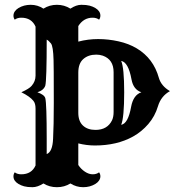

<svg xmlns="http://www.w3.org/2000/svg" viewBox="-20 -777 754 807"><path d="M275.9 -5.9Q251 9.8 219.2 9.8Q187.5 9.8 162.6 -5.9Q137.7 9.8 116.5 9.8Q95.2 9.8 81.5 6.1Q67.9 2.4 57.6 -3.9Q36.6 -16.6 36.6 -35.6Q36.6 -45.4 42 -52.7Q52.7 -44.4 69.3 -44.4Q112.8 -44.4 129.4 -81.5V-320.3Q129.4 -342.8 120.1 -353.5Q105.5 -371.6 69.8 -389.2Q103 -404.3 112.8 -416Q129.4 -435.1 129.4 -459V-665Q112.8 -702.6 69.3 -702.6Q52.7 -702.6 42 -694.3Q36.6 -701.7 36.6 -711.2Q36.6 -720.7 42.2 -729Q47.9 -737.3 57.6 -743.2Q80.1 -756.8 109.1 -756.8Q138.2 -756.8 162.6 -740.7Q188 -756.8 219.2 -756.8Q250.5 -756.8 275.9 -740.7Q300.3 -756.8 321.8 -756.8Q343.3 -756.8 356.9 -753.2Q370.6 -749.5 380.9 -743.2Q401.9 -730.5 401.9 -711.4Q401.9 -701.7 396.5 -694.3Q385.7 -702.6 369.1 -702.6Q331.5 -702.6 309.1 -667.5V-602.1Q350.1 -612.8 392.6 -612.8Q435.1 -612.8 478 -603.3Q521 -593.8 554.7 -573.7Q625 -531.7 647.9 -449.2Q657.7 -415.5 694.3 -394Q656.7 -373 644 -330.6Q631.3 -288.1 603.3 -255.6Q575.2 -223.1 539.1 -203.1Q471.2 -165.5 378.9 -165.5Q344.2 -165.5 309.1 -174.3V-83.5Q320.3 -66.4 336.9 -55.4Q353.5 -44.4 369.6 -44.4Q385.7 -44.4 396.5 -52.7Q401.9 -45.4 401.9 -35.9Q401.9 -26.4 396.2 -18.1Q390.6 -9.8 380.9 -3.9Q358.4 9.8 329.6 9.8Q300.8 9.8 275.9 -5.9ZM176.3 -129.4Q200.7 -138.7 203.1 -193.4Q206.1 -248 206.1 -344.7Q206.1 -441.4 205.8 -473.4Q205.6 -505.4 205.1 -524.9Q203.6 -582.5 194.1 -594.5Q184.6 -606.4 176.3 -610.4Q176.3 -440.4 170.4 -417Q163.6 -397.5 137.2 -389.2Q166.5 -378.9 170.4 -364.3Q176.3 -340.8 176.3 -192.9ZM309.1 -302.7Q309.1 -267.6 328.6 -249.3Q348.1 -231 381.3 -231Q431.6 -231 451.2 -272Q457.5 -286.1 457.5 -306.6V-473.6Q457.5 -526.9 412.1 -543Q398.9 -547.4 384.8 -547.4Q351.1 -547.4 330.1 -528.8Q309.1 -510.3 309.1 -471.7ZM489.3 -521Q502 -492.2 502 -389.2Q502 -282.7 489.3 -252.4Q518.6 -257.3 531.2 -328.6Q540.5 -377.9 574.2 -389.2Q540.5 -400.4 532.7 -443.4Q519.5 -515.6 489.3 -521Z"/></svg>

Font: Rye
Style: Regular
Weight: 400
Designer: Nicole Fally
Foundry: Nicole Fally
Version: Version 1.001